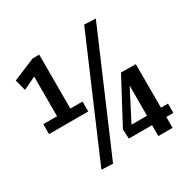

<svg xmlns="http://www.w3.org/2000/svg" viewBox="-163 -878 1030 1039"><g transform="rotate(-30 352.5 -358.0)"><path d="M33 -305V-367H119V-615L40 -577L22 -646L161 -704H202V-367H278V-305ZM253 7 182 4 494 -723 565 -720ZM395 -68 392 -127 537 -399 629 -398V-126H673V-68H629V0H540V-68ZM445 -126H542V-314Z"/></g></svg>

Font: Georama Semi Condensed SemiBold
Style: Regular
Weight: 600
Width: 4
Designer: Jean-Baptiste Levee
Foundry: Production Type
Version: Version 1.000